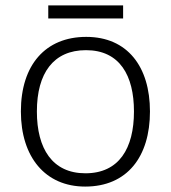

<svg xmlns="http://www.w3.org/2000/svg" viewBox="-20 -678 630 708"><path d="M434 -658H158V-610H434ZM533 -267C533 -432 450 -542 298 -542C148 -542 57 -439 57 -267C57 -99 147 10 294 10C449 10 533 -100 533 -267ZM116 -267C116 -408 177 -493 297 -493C422 -493 474 -399 474 -267C474 -131 419 -39 295 -39C173 -39 116 -130 116 -267Z"/></svg>

Font: Noto Sans Devanagari UI Light
Style: Regular
Weight: 300
Designer: Jelle Bosma - Monotype Design Team
Foundry: Monotype Imaging Inc.
Version: Version 2.004